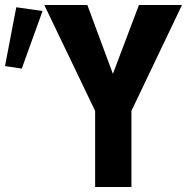

<svg xmlns="http://www.w3.org/2000/svg" viewBox="-152 -747 772 767"><path d="M228 -304 25 -727H197L299 -452L403 -727H575L373 -304V0H228ZM18 -703 -65 -473 -132 -483 -87 -718Z"/></svg>

Font: JuliaMono Black
Style: Regular
Weight: 900
Monospace: yes
Designer: cormullion
Foundry: corm
Version: Version 0.054; ttfautohint (v1.8.4)